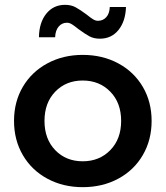

<svg xmlns="http://www.w3.org/2000/svg" viewBox="-20 -767 685 794"><path d="M38 -267Q38 -346 74.5 -408Q111 -470 176 -505Q241 -540 322 -540Q404 -540 469 -505Q534 -470 570.5 -408Q607 -346 607 -267Q607 -188 570.5 -125.5Q534 -63 469 -28Q404 7 322 7Q241 7 176 -28Q111 -63 74.5 -125.5Q38 -188 38 -267ZM481 -267Q481 -342 436 -388Q391 -434 322 -434Q253 -434 208.5 -388Q164 -342 164 -267Q164 -192 208.5 -146Q253 -100 322 -100Q391 -100 436 -146Q481 -192 481 -267ZM304 -647Q288 -660 277.5 -666.5Q267 -673 257 -673Q236 -673 222.5 -657Q209 -641 208 -613H141Q142 -674 171.5 -710.5Q201 -747 249 -747Q274 -747 292.5 -737Q311 -727 338 -707Q354 -694 364.5 -687.5Q375 -681 385 -681Q406 -681 419.5 -696Q433 -711 434 -738H501Q499 -679 470 -643Q441 -607 393 -607Q368 -607 349.5 -617Q331 -627 304 -647Z"/></svg>

Font: mBank SemiBold
Style: Regular
Weight: 600
Designer: Julieta Ulanovsky
Foundry: Julieta Ulanovsky
Version: Version 7.200